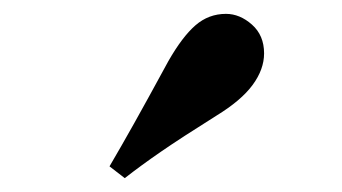

<svg xmlns="http://www.w3.org/2000/svg" viewBox="-20 -894 493 277"><path d="M138 -654Q155 -683 173.5 -716Q192 -749 223 -806Q243 -841 262 -857.5Q281 -874 306 -874Q326 -874 343.5 -858.5Q361 -843 361 -817Q361 -794 344.5 -771.5Q328 -749 292 -727Q241 -695 212 -675Q183 -655 160 -637Z"/></svg>

Font: Noto Serif KR ExtraLight Black
Style: Regular
Weight: 900
Version: Version 2.003-H1;hotconv 1.1.1;makeotfexe 2.6.0